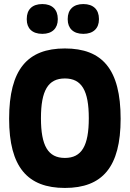

<svg xmlns="http://www.w3.org/2000/svg" viewBox="-20 -918 640 947"><path d="M300 9C116 9 25 -94 25 -332C25 -576 116 -679 300 -679C485 -679 575 -576 575 -332C575 -94 485 9 300 9ZM112 -822C112 -779 138 -751 189 -751C238 -751 265 -779 265 -822V-825C265 -870 238 -898 189 -898C138 -898 112 -870 112 -825ZM182 -335C182 -199 217 -139 300 -139C383 -139 418 -199 418 -335C418 -471 383 -531 300 -531C217 -531 182 -471 182 -335ZM314 -822C314 -779 341 -751 391 -751C441 -751 468 -779 468 -822V-825C468 -870 441 -898 391 -898C341 -898 314 -870 314 -825Z"/></svg>

Font: LT Wave Mono Black
Style: Regular
Weight: 900
Designer: Daniel Lyons
Version: Version 2.5 (Glyphs App)